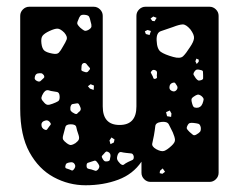

<svg xmlns="http://www.w3.org/2000/svg" viewBox="-20 -540 714 570"><path d="M234 10Q184 10 139.5 -14Q95 -38 67.5 -88Q40 -138 40 -217V-493Q40 -504 48 -512Q56 -520 67 -520H258Q269 -520 277 -512Q285 -504 285 -493V-224Q285 -169 335 -169Q385 -169 385 -224V-493Q385 -504 393 -512Q401 -520 412 -520H602Q613 -520 621 -512Q629 -504 629 -493V-27Q629 -16 621 -8Q613 0 602 0H427Q416 0 408 -8Q400 -16 400 -27V-60Q375 -23 331 -6.5Q287 10 234 10ZM232 -496Q222 -497 218.5 -493Q215 -489 212 -480Q208 -472 210 -468Q212 -464 218 -458Q225 -452 229.5 -449.5Q234 -447 242 -451Q251 -456 251.5 -461.5Q252 -467 249 -476Q247 -486 244.5 -490.5Q242 -495 232 -496ZM445 -487 435 -491 427 -485 432 -478 439 -477ZM545 -453Q532 -468 522 -467.5Q512 -467 494 -460Q471 -452 457.5 -447.5Q444 -443 445 -420Q446 -394 457.5 -386Q469 -378 494 -371Q515 -365 523.5 -373Q532 -381 544 -400Q555 -416 556 -426.5Q557 -437 545 -453ZM171 -443Q159 -455 150.5 -455Q142 -455 127 -448Q112 -441 106.5 -434Q101 -427 103 -411Q105 -395 112 -389.5Q119 -384 135 -381Q149 -378 154.5 -383.5Q160 -389 167 -402Q175 -415 178 -423Q181 -431 171 -443ZM428 -448 418 -451 410 -447 413 -439 424 -436ZM570 -363 563 -366 560 -358 564 -350 570 -357ZM239 -347Q235 -354 229 -353Q222 -351 222 -342Q222 -337 221.5 -333.5Q221 -330 227 -328Q234 -325 237.5 -325.5Q241 -326 245 -332Q249 -336 246 -339Q243 -342 239 -347ZM583 -317Q583 -324 582.5 -327.5Q582 -331 576 -332Q569 -334 565 -333.5Q561 -333 557 -327Q553 -321 555 -317.5Q557 -314 561 -308Q565 -303 568 -301.5Q571 -300 577 -302Q583 -304 583 -307.5Q583 -311 583 -317ZM442 -331Q434 -335 430 -329Q427 -326 428 -324Q429 -322 431 -318Q434 -313 435 -309Q436 -305 441 -306Q447 -308 446 -311.5Q445 -315 446 -321Q447 -329 442 -331ZM110 -317Q106 -322 102.5 -322.5Q99 -323 92 -322Q84 -320 83 -309Q82 -303 91 -299Q98 -296 102 -301Q107 -306 110 -308.5Q113 -311 110 -317ZM505 -286Q502 -291 500 -293.5Q498 -296 492 -294Q483 -291 483 -280Q483 -272 493 -269Q500 -267 505 -274Q509 -280 505 -286ZM259 -286 249 -290 241 -284 247 -277 258 -273ZM157 -255Q156 -266 149 -267Q142 -268 131 -270Q123 -273 118.5 -272Q114 -271 109 -264Q104 -256 103 -250.5Q102 -245 109 -238Q115 -230 120.5 -229Q126 -228 136 -232Q147 -236 152.5 -239.5Q158 -243 157 -255ZM578 -255Q571 -260 566.5 -259Q562 -258 555 -253Q549 -249 548.5 -245Q548 -241 550 -234Q552 -226 554.5 -223Q557 -220 564 -220Q576 -220 581 -232Q584 -240 584.5 -244.5Q585 -249 578 -255ZM218 -223Q216 -228 214 -231Q212 -234 207 -233Q199 -232 195 -231Q191 -230 189 -222Q188 -214 190.5 -210.5Q193 -207 201 -203Q207 -200 209.5 -203Q212 -206 217 -210Q222 -215 218 -223ZM484 -212 473 -207 476 -195 488 -193 489 -203ZM129 -176Q123 -185 114 -182Q103 -179 103 -170Q103 -159 113 -155Q118 -153 120 -156Q122 -159 125 -163Q128 -167 130 -169.5Q132 -172 129 -176ZM493 -147Q486 -162 481 -171Q476 -180 459 -178Q442 -176 441 -165.5Q440 -155 437 -138Q434 -123 432 -114Q430 -105 444 -97Q459 -89 467.5 -92Q476 -95 489 -107Q500 -117 499.5 -125Q499 -133 493 -147ZM555 -175Q547 -176 543 -174.5Q539 -173 536 -166Q533 -160 535.5 -156.5Q538 -153 543 -148Q549 -143 552.5 -140Q556 -137 562 -140Q571 -145 574 -149Q577 -153 576 -162Q574 -171 569 -172.5Q564 -174 555 -175ZM213 -140Q208 -154 206.5 -162.5Q205 -171 190 -171Q176 -171 174 -162.5Q172 -154 168 -140Q165 -130 167.5 -125.5Q170 -121 178 -115Q186 -109 191 -109.5Q196 -110 204 -115Q212 -121 214 -126Q216 -131 213 -140ZM320 -126 311 -132 305 -123 308 -112 318 -117ZM301 -89Q297 -91 294.5 -89.5Q292 -88 289 -84Q285 -80 283 -77.5Q281 -75 284 -70Q287 -64 290 -62Q293 -60 299 -61Q305 -62 306 -65.5Q307 -69 308 -76Q309 -85 301 -89ZM377 -76Q375 -84 369.5 -84.5Q364 -85 355 -86Q346 -87 340 -88.5Q334 -90 330 -82Q326 -72 328 -66.5Q330 -61 337 -54Q344 -48 348 -51.5Q352 -55 360 -59Q368 -63 373 -65Q378 -67 377 -76ZM268 -59Q264 -64 260.5 -63Q257 -62 251 -60Q244 -58 240.5 -56.5Q237 -55 237 -48Q237 -41 241 -39.5Q245 -38 251 -37Q259 -34 263 -33Q267 -32 272 -38Q276 -44 274.5 -48.5Q273 -53 268 -59ZM202 -52Q198 -60 188 -58Q181 -57 178 -55Q175 -53 174 -47Q173 -41 177 -40Q181 -39 186 -37Q190 -35 193 -34Q196 -33 199 -37Q206 -45 202 -52ZM470 -30 463 -40 455 -33 454 -26 462 -24Z"/></svg>

Font: Rubik Moonrocks
Style: Regular
Weight: 400
Designer: Hubert and Fischer, NaN
Foundry: Hubert and Fischer, NaN
Version: Version 2.200